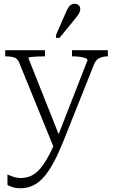

<svg xmlns="http://www.w3.org/2000/svg" viewBox="-20 -778 606 1029"><path d="M303 -37 294 -8 269 15 83 -442Q78 -456 68 -463.5Q58 -471 43.5 -473.5Q29 -476 9 -476H8V-509H221V-476H219Q199 -476 179 -475Q159 -474 145.5 -472.5Q132 -471 132 -467ZM318 -17Q293 45 268 91.5Q243 138 216.5 169Q190 200 158.5 215.5Q127 231 88 231Q65 231 47 225Q29 219 20 213V157Q23 158 33 162.5Q43 167 58 171.5Q73 176 90 176Q117 176 140.5 167Q164 158 186.5 135.5Q209 113 233 71Q257 29 284 -35L290 -48L449 -455Q449 -462 437.5 -466.5Q426 -471 407 -473.5Q388 -476 369 -476H366V-509H558V-476H557Q542 -476 528 -472.5Q514 -469 502.5 -460Q491 -451 484 -433ZM332 -709Q339 -725 345.5 -736Q352 -747 360.5 -752.5Q369 -758 379 -758Q393 -758 401.5 -750Q410 -742 410 -729Q410 -721 406.5 -712.5Q403 -704 396.5 -695.5Q390 -687 383 -678L299 -575H280V-590Z"/></svg>

Font: Roboto Serif 36pt ExtraLight
Style: Regular
Weight: 250
Designer: Greg Gazdowicz
Foundry: Commercial Type
Version: Version 1.008